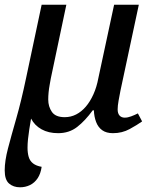

<svg xmlns="http://www.w3.org/2000/svg" viewBox="-22 -556 660 816"><path d="M63 240Q35 240 16.5 224Q-2 208 -2 168Q-2 128 12 74.5Q26 21 47 -52Q68 -125 89 -225L155 -536H260L194 -223Q192 -211 189 -195Q186 -179 184.5 -163Q183 -147 183 -133Q183 -103 198.5 -80.5Q214 -58 253 -58Q279 -58 301.5 -69.5Q324 -81 342.5 -102.5Q361 -124 375 -155Q389 -186 396 -224L463 -536H568L490 -171Q486 -151 482 -128.5Q478 -106 478 -91Q478 -74 486 -65Q494 -56 508 -56Q521 -56 535.5 -61.5Q550 -67 564 -74L582 -40Q561 -25 529 -7.5Q497 10 458 10Q430 10 412.5 -2.5Q395 -15 386.5 -37.5Q378 -60 377 -87H372Q340 -43 306 -16.5Q272 10 225 10Q184 10 154.5 -6.5Q125 -23 110 -52Q106 -29 102.5 -6.5Q99 16 97 35.5Q95 55 95 72Q95 94 100 111Q105 128 118.5 138.5Q132 149 155 153Q151 182 138 201.5Q125 221 105.5 230.5Q86 240 63 240Z"/></svg>

Font: ET Text
Style: Italic
Weight: 470
Italic angle: -12°
Designer: Monotype Design Team
Foundry: Monotype Imaging Inc.
Version: Version 2.009